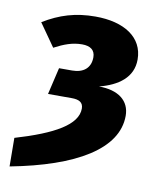

<svg xmlns="http://www.w3.org/2000/svg" viewBox="-77 -611 636 782"><g transform="rotate(10 241.0 -220.0)"><path d="M255 -551C173 -551 108 -531 41 -490L107 -396C147 -417 181 -430 221 -430C255 -430 275 -416 275 -386C275 -341 245 -318 199 -318H145L119 -207H217C247 -207 265 -198 265 -172C265 -105 174 -54 15 -7L16 111C283 60 446 -36 446 -174C446 -236 399 -273 318 -273C396 -293 454 -334 454 -408C454 -500 374 -551 255 -551Z"/></g></svg>

Font: Fira Sans ExtraBold
Style: Italic
Weight: 800
Italic angle: -8°
Designer: bBox Type GmbH & Carrois Corporate GbR & Edenspiekermann AG
Foundry: bBox Type GmbH & Carrois Corporate GbR & Edenspiekermann AG
Version: Version 4.301;PS 004.301;hotconv 1.0.88;makeotf.lib2.5.64775